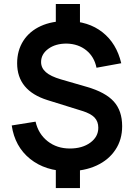

<svg xmlns="http://www.w3.org/2000/svg" viewBox="-20 -839 668 958"><path d="M379 99.5H258.5V-19H379ZM379 -700.5H258.5V-819H379ZM321.5 15Q206.5 15 130.2 -46.2Q54 -107.5 38.5 -213L157.5 -232Q171.5 -170.5 217.8 -134.2Q264 -98 328.5 -98Q390.5 -98 430.5 -127.2Q470.5 -156.5 470.5 -201.5Q470.5 -233 451.5 -252.8Q432.5 -272.5 390.5 -285.5L217 -339.5Q65.5 -387 65.5 -523.5Q65.5 -587 96.5 -635.5Q127.5 -683.5 183.5 -709Q239.5 -734.5 315 -734Q421 -733.5 491.2 -678.2Q561.5 -623 585 -523.5L461.5 -501Q450.5 -555.5 410.8 -587.8Q371 -620 313.5 -621.5Q257.5 -622 221.2 -595.5Q185 -569 185 -529.5Q185 -500 208.8 -479Q232.5 -458 284 -443L413.5 -405.5Q506.5 -378.5 548 -332.2Q589.5 -286 589.5 -209.5Q589.5 -142 556 -92Q522.5 -41 461.8 -13Q401 15 321.5 15Z"/></svg>

Font: Vortex Mix
Style: Bold
Weight: 700
Designer: Mikhail Sharanda
Foundry: Mikhail Sharanda
Version: Version 4.504;Glyphs 3.1.2 (3151)